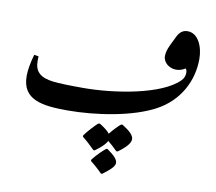

<svg xmlns="http://www.w3.org/2000/svg" viewBox="-103 -756 1423 1266"><g transform="rotate(10 608.5 -123.0)"><path d="M362 17C550 17 794 -20 944 -102C1085 -179 1160 -318 1160 -468C1160 -551 1123 -635 1053 -635C1023 -635 1001 -620 985 -588L953 -522C940 -495 933 -470 933 -448C933 -403 977 -372 1020 -372C1042 -372 1062 -378 1082 -391C1088 -385 1091 -375 1091 -362C1091 -342 1083 -325 1069 -310C958 -197 650 -147 438 -147C346 -147 279 -149 236 -154C151 -164 112 -198 112 -269C112 -281 112 -292 113 -301L83 -306C66 -248 58 -199 58 -160C58 -2 191 17 362 17ZM576 245H585C627 215 653 189 662 168C682 184 703 203 726 226H735C788 188 815 156 815 131C815 104 789 80 737 47H728C716 54 680 92 657 121C645 104 622 87 589 66H580C565 75 511 135 493 161V170C520 191 547 216 576 245ZM652 389H660C721 344 738 322 738 302C738 281 715 255 667 222H659C649 228 602 271 573 310V318C581 323 635 370 652 389Z"/></g></svg>

Font: Noto Nastaliq Urdu
Style: Regular
Weight: 400
Designer: Monotype Design Team (Patrick Giasson: type design, Kamal Mansour: OpenType code, Glenda Bellarosa). Updated by Simon Co
Foundry: Monotype Imaging Inc., Simon Cozens
Version: Version 3.009